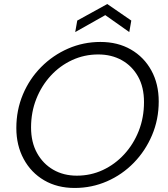

<svg xmlns="http://www.w3.org/2000/svg" viewBox="-20 -920 832 952"><path d="M350 12Q264 12 199 -26Q134 -64 97.5 -131.5Q61 -199 61 -285Q61 -374 93.5 -451.5Q126 -529 184 -587.5Q242 -646 317.5 -679Q393 -712 478 -712Q564 -712 629 -674.5Q694 -637 730.5 -570.5Q767 -504 767 -417Q767 -328 734 -250Q701 -172 643.5 -113Q586 -54 510.5 -21Q435 12 350 12ZM361 -49Q430 -49 490 -77Q550 -105 596 -155Q642 -205 668 -271Q694 -337 694 -414Q694 -488 664.5 -540.5Q635 -593 584 -621.5Q533 -650 467 -650Q398 -650 337.5 -622Q277 -594 231.5 -544.5Q186 -495 160 -429.5Q134 -364 134 -288Q134 -215 163.5 -161.5Q193 -108 244 -78.5Q295 -49 361 -49ZM353 -761 363 -818 512 -900 631 -818 621 -761 502 -845Z"/></svg>

Font: DM Sans 24pt Light
Style: Italic
Weight: 300
Italic angle: -10°
Designer: Colophon Foundry, Jonny Pinhorn
Foundry: Colophon Foundry
Version: Version 4.004;gftools[0.9.30]